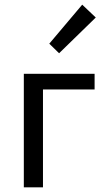

<svg xmlns="http://www.w3.org/2000/svg" viewBox="-20 -802 451 822"><path d="M82 0V-486H385V-419H164V0ZM233 -574 191 -615 332 -782 390 -727Z"/></svg>

Font: Pinyin1712
Style: Regular
Weight: 400
Version: Version 1